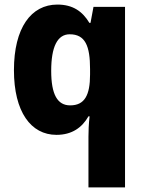

<svg xmlns="http://www.w3.org/2000/svg" viewBox="-20 -580 631 840"><path d="M367 18V240H527V-550H389L376 -480H371C341 -530 299 -560 231 -560C116 -560 41 -458 41 -273C41 -91 115 10 227 10C295 10 339 -22 367 -71H372C368 -37 367 -6 367 18ZM287 -119C231 -119 204 -167 204 -270C204 -375 231 -430 285 -430C353 -430 374 -379 374 -278V-254C374 -163 350 -119 287 -119Z"/></svg>

Font: Noto Sans Lao Looped SemiCondensed ExtraBold
Style: Regular
Weight: 800
Width: 4
Designer: Mark Frömberg, Ben Mitchell
Foundry: The Fontpad Ltd
Version: Version 1.002